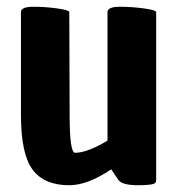

<svg xmlns="http://www.w3.org/2000/svg" viewBox="-20 -532 527 568"><path d="M185 16Q111 16 76.5 -30Q42 -76 42 -192V-496Q42 -512 78.5 -512Q115 -512 150 -507Q185 -502 185 -496L186 -192Q186 -80 202 -80Q238 -80 298 -116V-496Q298 -512 334.5 -512Q371 -512 406.5 -507Q442 -502 442 -496V0Q442 6 440 8Q436 16 388.5 16Q341 16 330 0L309 -31Q239 16 185 16Z"/></svg>

Font: Chau Philomene One
Style: Regular
Weight: 400
Designer: Vicente Lamonaca
Foundry: TipoType
Version: Version 1.002